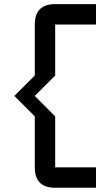

<svg xmlns="http://www.w3.org/2000/svg" viewBox="-20 -801 528 919"><path d="M244.1 -781.2H439.5V-683.6H244.1V-439.5L146.5 -341.8L244.1 -244.1V0H439.5V97.7H244.1Q146.5 97.7 146.5 0V-244.1L48.8 -341.8L146.5 -439.5V-683.6Q146.5 -781.2 244.1 -781.2Z"/></svg>

Font: BabelStone Runic Dotted
Style: Regular
Weight: 400
Designer: Andrew West
Foundry: BabelStone
Version: Version 3.003 March 14, 2022